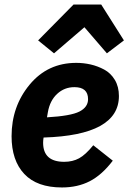

<svg xmlns="http://www.w3.org/2000/svg" viewBox="-20 -814 566 846"><path d="M304 -794H426L526 -636L451 -579L352 -694L218 -579L148 -636ZM253 12Q143 12 87 -47.5Q31 -107 31 -214Q31 -345 110.5 -441Q190 -537 316 -537Q348 -537 379 -530Q410 -523 439 -507.5Q468 -492 486 -462Q504 -432 504 -391Q504 -218 172 -208Q170 -196 170 -185Q170 -101 263 -101Q300 -101 328.5 -116.5Q357 -132 391 -174L477 -106Q429 -43 375.5 -15.5Q322 12 253 12ZM308 -430Q264 -430 232 -400.5Q200 -371 191 -320L187 -297Q292 -303 330 -322.5Q368 -342 368 -377Q368 -430 308 -430Z"/></svg>

Font: Aneliza
Style: Bold Italic
Weight: 700
Italic angle: -11.31°
Designer: Mike Abbink, Paul van der Laan, Pieter van Rosmalen
Foundry: Bold Monday
Version: Version 3.0